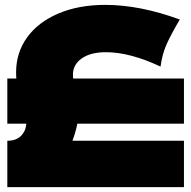

<svg xmlns="http://www.w3.org/2000/svg" viewBox="-20 -767 784 787"><path d="M734 -260H297Q290 -225 277 -190H734V0H10V-190Q45 -190 65 -209Q85 -228 88 -260H10V-445H47Q46 -454 46 -471Q46 -551 91 -613.5Q136 -676 219 -711.5Q302 -747 412 -747Q553 -747 717 -687Q682 -628 663.5 -587Q645 -546 638 -494Q513 -553 414 -553Q351 -553 315 -527.5Q279 -502 279 -461Q279 -451 280 -445H734Z"/></svg>

Font: Mantou Sans
Style: Regular
Weight: 400
Designer: Mant0u / artakana
Foundry: Mant0u / artakana
Version: Version 1.001;October 22, 2023;FontCreator 14.0.0.2901 64-bi